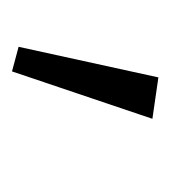

<svg xmlns="http://www.w3.org/2000/svg" viewBox="-2 -819 284 320"><g transform="rotate(90 140.0 -659.0)"><path d="M99 -537 178 -771 109 -781 58 -548Z"/></g></svg>

Font: Cheyenne Sans Light
Style: Regular
Weight: 300
Designer: The Public Sans project authors (U.S. Web Design System), Libre Franklin designed by Pablo Impallari and Rodrigo Fuenzal
Foundry: The Cheyenne Sans Project Authors
Version: Version 2.007